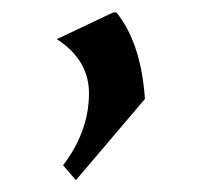

<svg xmlns="http://www.w3.org/2000/svg" viewBox="-20 -156 331 315"><path d="M166 -135.7H170.9Q211.4 -85.9 217.8 6.3L104.5 139.6L83.5 115.2Q126 59.1 126 -2.9Q126 -57.6 73.2 -91.8Z"/></svg>

Font: Nova Cut
Style: Book
Weight: 400
Version: Version 2.000